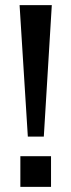

<svg xmlns="http://www.w3.org/2000/svg" viewBox="-20 -725 277 745"><path d="M88 -195 56 -705H181L150 -195ZM59 0V-119H178V0Z"/></svg>

Font: Nunito Sans 12pt SemiBold
Style: Regular
Weight: 600
Designer: Vernon Adams
Foundry: Vernon Adams
Version: Version 3.101;gftools[0.9.27]